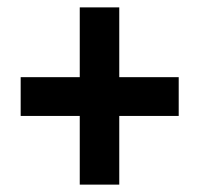

<svg xmlns="http://www.w3.org/2000/svg" viewBox="-20 -614 541 520"><path d="M196 -114V-300H36V-405H196V-594H303V-405H464V-300H303V-114Z"/></svg>

Font: Noto Sans Tamil Condensed
Style: Bold
Weight: 700
Width: 3
Designer: Jelle Bosma - Monotype Design Team
Foundry: Monotype Imaging Inc.
Version: Version 2.004; ttfautohint (v1.8.4.7-5d5b)